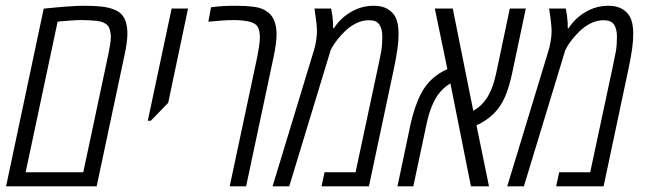

<svg xmlns="http://www.w3.org/2000/svg" viewBox="-20 -660 2289 680"><path d="M1.5 0 134.8 -629.4Q182.6 -634.3 219.2 -637Q255.9 -639.6 277.8 -639.6Q305.2 -639.6 335 -637.2Q364.7 -634.8 388.7 -624.3Q412.6 -613.8 422.9 -589.8Q431.2 -569.8 431.2 -540.5Q431.2 -510.7 420.4 -461.9L322.3 0ZM70.8 -49.8H274.9L362.8 -463.4Q372.6 -510.3 372.6 -530.3Q372.6 -539.6 369.9 -551.3Q367.2 -563 361.3 -569.8Q348.6 -583.5 321.8 -586.2Q294.9 -588.9 269.5 -588.9Q252 -588.9 231.9 -587.4Q211.9 -585.9 184.1 -583.5Z M503.4 -232.4 587.9 -629.9H646L575.7 -295.9L514.2 -232.4Z M793.5 0 891.1 -458.5Q894.5 -475.6 897.5 -495.4Q900.4 -515.1 900.4 -526.4Q900.4 -554.2 891.1 -567.4Q884.8 -575.7 872.1 -580.6Q860.4 -585 843.3 -586.9Q826.2 -588.9 809.1 -588.9Q790 -588.9 764.6 -587.2Q739.3 -585.4 717.8 -583L727.5 -634.3Q749 -637.2 770 -638.4Q791 -639.6 818.4 -639.6Q850.6 -639.6 880.9 -635.7Q911.1 -631.8 930.7 -615.2Q943.4 -605 950.2 -588.9Q959.5 -568.4 959.5 -539.6Q959.5 -507.3 948.7 -457L851.6 0Z M945.3 0 1091.3 -480Q1096.2 -495.6 1099.4 -514.6Q1102.5 -533.7 1102.5 -548.8Q1102.5 -562 1100.6 -580.1Q1098.6 -598.1 1093.8 -629.9H1152.8Q1158.2 -603 1159.7 -577.6Q1159.7 -573.2 1159.7 -568.8Q1159.7 -564.5 1159.7 -560.1H1162.6Q1185.5 -595.7 1223.1 -617.7Q1260.7 -639.6 1303.7 -639.6Q1332 -639.6 1350.8 -629.2Q1369.6 -618.7 1379.4 -601.6Q1391.6 -579.6 1391.6 -541.5Q1391.6 -516.1 1387.9 -488.8Q1384.3 -461.4 1376 -421.4L1286.6 0H1118.7L1129.4 -49.8H1239.3L1318.8 -422.4Q1326.7 -458.5 1330.3 -479.2Q1334 -500 1334 -530.3Q1334 -557.1 1323.7 -572.8Q1313.5 -588.4 1287.1 -588.4Q1263.2 -588.4 1241.5 -577.6Q1219.7 -566.9 1201.7 -549.3Q1188.5 -536.6 1175.8 -520.8Q1163.1 -504.9 1156.7 -493.2L1150.9 -481.9L1004.4 0Z M1387.7 0 1434.6 -222.7Q1440.4 -249.5 1450 -277.8Q1459.5 -306.2 1471.2 -328.6Q1502.4 -388.2 1564.5 -415L1520 -629.9H1583.5L1656.2 -267.6Q1684.1 -283.2 1702.1 -309.6Q1725.1 -342.8 1737.8 -402.8L1785.6 -629.9H1842.3L1793.9 -400.9Q1784.2 -356.4 1772.5 -326.7Q1760.7 -296.9 1745.1 -276.4Q1714.8 -237.3 1667.5 -216.3L1711.9 0H1647.9L1575.2 -364.7Q1550.3 -350.1 1531.7 -325.2Q1504.9 -287.6 1490.7 -220.7L1443.8 0Z M1776.4 0 1922.4 -480Q1927.2 -495.6 1930.4 -514.6Q1933.6 -533.7 1933.6 -548.8Q1933.6 -562 1931.6 -580.1Q1929.7 -598.1 1924.8 -629.9H1983.9Q1989.3 -603 1990.7 -577.6Q1990.7 -573.2 1990.7 -568.8Q1990.7 -564.5 1990.7 -560.1H1993.7Q2016.6 -595.7 2054.2 -617.7Q2091.8 -639.6 2134.8 -639.6Q2163.1 -639.6 2181.9 -629.2Q2200.7 -618.7 2210.4 -601.6Q2222.7 -579.6 2222.7 -541.5Q2222.7 -516.1 2219 -488.8Q2215.3 -461.4 2207 -421.4L2117.7 0H1949.7L1960.4 -49.8H2070.3L2149.9 -422.4Q2157.7 -458.5 2161.4 -479.2Q2165 -500 2165 -530.3Q2165 -557.1 2154.8 -572.8Q2144.5 -588.4 2118.2 -588.4Q2094.2 -588.4 2072.5 -577.6Q2050.8 -566.9 2032.7 -549.3Q2019.5 -536.6 2006.8 -520.8Q1994.1 -504.9 1987.8 -493.2L1981.9 -481.9L1835.4 0Z"/></svg>

Font: Open Sans Condensed Light
Style: Italic
Weight: 300
Width: 3
Italic angle: -12°
Designer: Monotype Design Team
Foundry: Monotype Imaging Inc.
Version: Version 3.000; ttfautohint (v1.8.4)